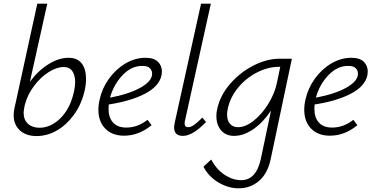

<svg xmlns="http://www.w3.org/2000/svg" viewBox="-20 -731 2023 1040"><path d="M446 -304Q446 -267 436 -230Q419 -162 379.5 -108Q340 -54 287.5 -24Q235 6 178 6Q121 6 87.5 -25Q54 -56 54 -107Q54 -126 58 -143L182 -711H236L142 -288Q185 -347 241.5 -382.5Q298 -418 351 -418Q399 -418 422.5 -387.5Q446 -357 446 -304ZM387 -287Q387 -324 371.5 -346Q356 -368 325 -368Q287 -368 243 -340Q199 -312 164 -265Q129 -218 115 -165L112 -151Q108 -129 108 -120Q108 -82 131.5 -60.5Q155 -39 194 -39Q253 -39 304 -87.5Q355 -136 376 -216Q387 -255 387 -287Z M857 -343Q857 -337 855 -323Q842 -264 766.5 -224Q691 -184 569 -165Q568 -157 568 -141Q568 -94 592.5 -67Q617 -40 664 -40Q726 -40 779 -82L801 -53Q732 4 652 4Q588 4 550.5 -34Q513 -72 513 -137Q513 -165 520 -193Q533 -253 570.5 -305Q608 -357 660 -387.5Q712 -418 768 -418Q814 -418 835.5 -396.5Q857 -375 857 -343ZM750 -374Q691 -374 643 -323Q595 -272 576 -202Q681 -222 742.5 -257Q804 -292 804 -332Q804 -349 792 -361.5Q780 -374 750 -374Z M923 -41Q923 -47 927 -69L1069 -711H1122L983 -82Q980 -72 980 -62Q980 -42 999 -42Q1014 -42 1031.5 -54.5Q1049 -67 1076 -94L1096 -70Q1024 5 971 5Q923 5 923 -41Z M1561 -413 1446 132Q1429 210 1382.5 249.5Q1336 289 1272 289Q1218 289 1164.5 258Q1111 227 1082 172L1124 133Q1153 188 1197.5 216.5Q1242 245 1286 245Q1327 245 1353.5 216.5Q1380 188 1393 129L1448 -132Q1407 -70 1354 -32.5Q1301 5 1248 5Q1203 5 1177.5 -25Q1152 -55 1152 -102Q1152 -122 1156 -138Q1171 -212 1225 -275Q1279 -338 1352 -375.5Q1425 -413 1496 -413ZM1479 -278 1498 -369H1490Q1431 -369 1371 -338Q1311 -307 1268 -254Q1225 -201 1213 -138Q1210 -123 1210 -111Q1210 -78 1226 -60Q1242 -42 1269 -42Q1310 -42 1354.5 -77.5Q1399 -113 1433 -168Q1467 -223 1479 -278Z M1972 -343Q1972 -337 1970 -323Q1957 -264 1881.5 -224Q1806 -184 1684 -165Q1683 -157 1683 -141Q1683 -94 1707.5 -67Q1732 -40 1779 -40Q1841 -40 1894 -82L1916 -53Q1847 4 1767 4Q1703 4 1665.5 -34Q1628 -72 1628 -137Q1628 -165 1635 -193Q1648 -253 1685.5 -305Q1723 -357 1775 -387.5Q1827 -418 1883 -418Q1929 -418 1950.5 -396.5Q1972 -375 1972 -343ZM1865 -374Q1806 -374 1758 -323Q1710 -272 1691 -202Q1796 -222 1857.5 -257Q1919 -292 1919 -332Q1919 -349 1907 -361.5Q1895 -374 1865 -374Z"/></svg>

Font: Ysabeau Infant Semilight
Style: Italic
Weight: 300
Italic angle: -12°
Designer: Christian Thalmann (Catharsis Fonts)
Version: Version 0.003